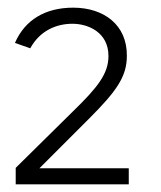

<svg xmlns="http://www.w3.org/2000/svg" viewBox="-20 -865 420 501"><path d="M21 -384H316V-426H83L212 -555C284 -627 311 -665 311 -719C312 -800 251 -845 171 -845C98 -845 45 -813 19 -753L59 -739C84 -785 127 -803 169 -803C211 -803 263 -780 263 -719C263 -673 236 -638 169 -573L21 -427Z"/></svg>

Font: United Sans Light
Style: Regular
Weight: 300
Designer: Pablo Impallari, Rodrigo Fuenzalida (Modified by Dan O. Williams)
Version: Version 1.000;PS 001.000;hotconv 1.0.88;makeotf.lib2.5.64775